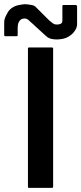

<svg xmlns="http://www.w3.org/2000/svg" viewBox="-75 -911 394 931"><path d="M182.6 -675.8Q182.6 -591.8 182.6 -423.8Q182.6 -284.2 182.6 -4.9Q182.6 -2.9 180.7 -1Q179.7 0 177.7 0Q140.6 0 65.4 0Q63.5 0 61.5 -1Q60.5 -2.9 60.5 -4.9Q60.5 -88.9 60.5 -256.8Q60.5 -396.5 60.5 -675.8Q60.5 -678.7 61.5 -679.7Q63.5 -680.7 65.4 -680.7Q102.5 -680.7 177.7 -680.7Q179.7 -680.7 180.7 -679.7Q182.6 -678.7 182.6 -675.8ZM298.8 -881.8Q298.8 -870.1 298.8 -848.6Q298.8 -831.1 298.8 -794.9Q298.8 -776.4 287.1 -760.7Q276.4 -744.1 253.9 -731.4Q246.1 -726.6 229.5 -722.7Q212.9 -719.7 201.2 -719.7Q201.2 -719.7 200.2 -719.7Q200.2 -719.7 199.2 -719.7Q184.6 -719.7 173.8 -722.7Q162.1 -724.6 150.4 -734.4Q145.5 -738.3 129.9 -752.9Q113.3 -767.6 96.7 -783.2Q85 -794.9 74.2 -803.7Q64.5 -812.5 62.5 -814.5Q57.6 -818.4 53.7 -819.3Q49.8 -821.3 45.9 -821.3Q39.1 -821.3 35.2 -820.3Q30.3 -819.3 26.4 -816.4Q22.5 -813.5 19.5 -809.6Q16.6 -805.7 14.6 -800.8Q12.7 -795.9 11.7 -790Q10.7 -783.2 10.7 -775.4Q10.7 -763.7 10.7 -740.2Q10.7 -738.3 8.8 -736.3Q7.8 -735.4 5.9 -735.4Q-12.7 -735.4 -49.8 -735.4Q-51.8 -735.4 -52.7 -736.3Q-54.7 -738.3 -54.7 -740.2Q-54.7 -760.7 -54.7 -802.7Q-54.7 -819.3 -44.9 -836.9Q-36.1 -855.5 -28.3 -863.3Q-12.7 -878.9 8.8 -884.8Q30.3 -889.6 43.9 -890.6Q55.7 -890.6 72.3 -887.7Q89.8 -885.7 97.7 -877.9Q102.5 -873 113.3 -862.3Q127.9 -847.7 144.5 -831.1Q161.1 -814.5 164.1 -811.5Q165 -810.5 168 -808.6Q178.7 -798.8 184.6 -795.9Q189.5 -792 202.1 -792Q211.9 -792 219.7 -795.9Q227.5 -799.8 227.5 -811.5Q227.5 -835 227.5 -881.8Q227.5 -883.8 228.5 -884.8Q230.5 -886.7 232.4 -886.7Q252.9 -886.7 293 -886.7Q294.9 -886.7 295.9 -884.8Q297.9 -883.8 298.8 -881.8Z"/></svg>

Font: Typeface
Style: Regular
Weight: 400
Version: Version 1.0